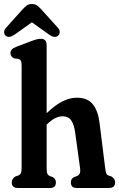

<svg xmlns="http://www.w3.org/2000/svg" viewBox="-38 -935 594 955"><path d="M194 -710V-372Q237.5 -413.5 273.5 -431.2Q309.5 -449 344 -449Q397.5 -449 423.5 -416.5Q449.5 -384 457 -325L485 -100.5Q487.5 -81.5 490.2 -73.5Q493 -65.5 502 -62L516 -57.5Q524.5 -52 529.5 -45Q534.5 -38 534.5 -28Q534.5 0 504 0H342Q314.5 0 314.5 -28Q314.5 -45.5 330 -54L344 -59Q353.5 -63 358 -71Q362.5 -79 360.5 -97.5L335.5 -278Q330 -317 315.8 -336.8Q301.5 -356.5 273.5 -356.5Q256.5 -356.5 238 -348Q219.5 -339.5 197 -318L194 -315.5V-100.5Q194 -80 197.5 -71.5Q201 -63 210.5 -59L225 -54Q240 -44.5 240 -28Q240 0 212 0H51Q20.5 0 20.5 -28Q20.5 -46 39 -57.5L52.5 -62Q62 -65.5 65.8 -73.5Q69.5 -81.5 69.5 -100.5V-609.5Q69.5 -626 65.8 -632.8Q62 -639.5 52.5 -642.5L33 -644.5Q14 -653 14 -670.5Q14 -680.5 20 -688Q26 -695.5 42.5 -702L115 -729.5Q134.5 -737 145.5 -739.5Q156.5 -742 165.5 -742Q194 -742 194 -710ZM33.5 -762Q6 -743.5 -10.5 -758Q-16.5 -763.5 -17.5 -774.8Q-18.5 -786 -7.5 -797.5L68 -881.5Q81.5 -896.5 92.5 -905.8Q103.5 -915 120.5 -915Q137.5 -915 148.8 -906Q160 -897 173.5 -881.5L249.5 -797.5Q260 -786 259 -775Q258 -764 251.5 -758Q235 -743 207.5 -762L120.5 -824Z"/></svg>

Font: Fraunces 144pt SuperSoft SemiBold
Style: Regular
Weight: 600
Version: Version 1.000;[b76b70a41]